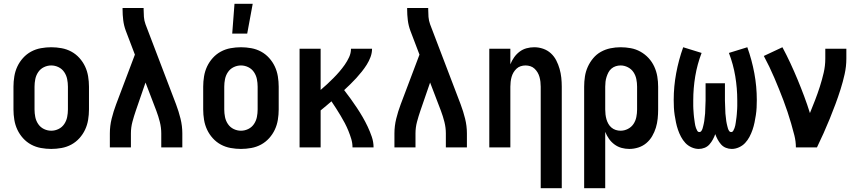

<svg xmlns="http://www.w3.org/2000/svg" viewBox="-20 -777 4540 1012"><path d="M250 8Q223 8 195.5 3Q168 -2 144 -15Q120 -28 101.5 -48.5Q83 -69 71.5 -93.5Q60 -118 55.5 -145.5Q51 -173 51 -200V-320Q51 -347 55.5 -374.5Q60 -402 71.5 -426.5Q83 -451 101.5 -471.5Q120 -492 144 -505Q168 -518 195.5 -523Q223 -528 250 -528Q277 -528 304.5 -523Q332 -518 356 -505Q380 -492 398.5 -471.5Q417 -451 428.5 -426.5Q440 -402 444.5 -374.5Q449 -347 449 -320V-200Q449 -173 444.5 -145.5Q440 -118 428.5 -93.5Q417 -69 398.5 -48.5Q380 -28 356 -15Q332 -2 304.5 3Q277 8 250 8ZM250 -88Q270 -88 288.5 -97Q307 -106 318.5 -123Q330 -140 334 -160Q338 -180 338 -200V-320Q338 -340 334 -360Q330 -380 318.5 -397Q307 -414 288.5 -423Q270 -432 250 -432Q230 -432 211.5 -423Q193 -414 181.5 -397Q170 -380 166 -360Q162 -340 162 -320V-200Q162 -180 166 -160Q170 -140 181.5 -123Q193 -106 211.5 -97Q230 -88 250 -88Z M559 0V-74Q559 -113 568.5 -151.5Q578 -190 592 -227L691 -489L643 -615Q633 -642 629.5 -670.5Q626 -699 626 -728V-735H737V-728Q737 -708 738.5 -688Q740 -668 747 -649L908 -227Q922 -190 931.5 -151.5Q941 -113 941 -74V0H830V-74Q830 -104 822.5 -134Q815 -164 804 -193L747 -342L696 -194Q686 -165 678 -135Q670 -105 670 -74V0Z M1250 8Q1223 8 1195.5 3Q1168 -2 1144 -15Q1120 -28 1101.5 -48.5Q1083 -69 1071.5 -93.5Q1060 -118 1055.5 -145.5Q1051 -173 1051 -200V-320Q1051 -347 1055.5 -374.5Q1060 -402 1071.5 -426.5Q1083 -451 1101.5 -471.5Q1120 -492 1144 -505Q1168 -518 1195.5 -523Q1223 -528 1250 -528Q1277 -528 1304.5 -523Q1332 -518 1356 -505Q1380 -492 1398.5 -471.5Q1417 -451 1428.5 -426.5Q1440 -402 1444.5 -374.5Q1449 -347 1449 -320V-200Q1449 -173 1444.5 -145.5Q1440 -118 1428.5 -93.5Q1417 -69 1398.5 -48.5Q1380 -28 1356 -15Q1332 -2 1304.5 3Q1277 8 1250 8ZM1250 -88Q1270 -88 1288.5 -97Q1307 -106 1318.5 -123Q1330 -140 1334 -160Q1338 -180 1338 -200V-320Q1338 -340 1334 -360Q1330 -380 1318.5 -397Q1307 -414 1288.5 -423Q1270 -432 1250 -432Q1230 -432 1211.5 -423Q1193 -414 1181.5 -397Q1170 -380 1166 -360Q1162 -340 1162 -320V-200Q1162 -180 1166 -160Q1170 -140 1181.5 -123Q1193 -106 1211.5 -97Q1230 -88 1250 -88ZM1204 -600 1216 -757H1312L1283 -600Z M1559 0V-520H1670V-303Q1688 -318 1704.5 -333.5Q1721 -349 1737.5 -365.5Q1754 -382 1769 -399.5Q1784 -417 1797 -435.5Q1810 -454 1820 -475.5Q1830 -497 1830 -520H1941Q1941 -498 1933 -476.5Q1925 -455 1913 -436Q1901 -417 1887 -399.5Q1873 -382 1858 -365.5Q1843 -349 1827 -333.5Q1811 -318 1794 -302Q1812 -279 1828.5 -256Q1845 -233 1861 -209Q1877 -185 1891.5 -160Q1906 -135 1918 -109.5Q1930 -84 1939.5 -56.5Q1949 -29 1949 0H1838Q1838 -23 1831.5 -44.5Q1825 -66 1816.5 -87Q1808 -108 1797.5 -128Q1787 -148 1775.5 -167Q1764 -186 1752 -205Q1740 -224 1727 -243Q1713 -231 1699 -219Q1685 -207 1670 -195V0Z M2059 0V-74Q2059 -113 2068.5 -151.5Q2078 -190 2092 -227L2191 -489L2143 -615Q2133 -642 2129.5 -670.5Q2126 -699 2126 -728V-735H2237V-728Q2237 -708 2238.5 -688Q2240 -668 2247 -649L2408 -227Q2422 -190 2431.5 -151.5Q2441 -113 2441 -74V0H2330V-74Q2330 -104 2322.5 -134Q2315 -164 2304 -193L2247 -342L2196 -194Q2186 -165 2178 -135Q2170 -105 2170 -74V0Z M2830 215V-320Q2830 -333 2828.5 -346Q2827 -359 2823.5 -371.5Q2820 -384 2813.5 -395Q2807 -406 2797.5 -415Q2788 -424 2775.5 -428Q2763 -432 2750 -432Q2737 -432 2724.5 -428Q2712 -424 2702.5 -415Q2693 -406 2686.5 -395Q2680 -384 2676.5 -371.5Q2673 -359 2671.5 -346Q2670 -333 2670 -320V0H2559V-520H2670V-438Q2678 -458 2690 -475Q2702 -492 2718.5 -504.5Q2735 -517 2755 -522.5Q2775 -528 2796 -528Q2820 -528 2843 -520Q2866 -512 2883.5 -496Q2901 -480 2912 -458.5Q2923 -437 2929.5 -414Q2936 -391 2938.5 -367.5Q2941 -344 2941 -320V215Z M3059 215V-320Q3059 -347 3063 -373.5Q3067 -400 3078 -424.5Q3089 -449 3106.5 -470Q3124 -491 3147.5 -504Q3171 -517 3197.5 -522.5Q3224 -528 3251 -528Q3278 -528 3305 -523Q3332 -518 3356 -504.5Q3380 -491 3398.5 -471Q3417 -451 3428.5 -426Q3440 -401 3444.5 -374Q3449 -347 3449 -320V-200Q3449 -176 3446.5 -151.5Q3444 -127 3437 -104Q3430 -81 3417.5 -59.5Q3405 -38 3386.5 -22.5Q3368 -7 3344.5 0.5Q3321 8 3297 8Q3276 8 3256 2.5Q3236 -3 3219 -15.5Q3202 -28 3190 -45Q3178 -62 3170 -82V215ZM3251 -88Q3271 -88 3289.5 -97.5Q3308 -107 3319 -123.5Q3330 -140 3334 -160Q3338 -180 3338 -200V-320Q3338 -340 3334 -360Q3330 -380 3319 -396.5Q3308 -413 3289.5 -422.5Q3271 -432 3251 -432Q3238 -432 3225.5 -428Q3213 -424 3203 -415.5Q3193 -407 3187 -395.5Q3181 -384 3177 -371.5Q3173 -359 3171.5 -346Q3170 -333 3170 -320V-200Q3170 -187 3171.5 -174Q3173 -161 3176.5 -148.5Q3180 -136 3186.5 -124.5Q3193 -113 3203 -104.5Q3213 -96 3225.5 -92Q3238 -88 3251 -88Z M3837 8Q3821 8 3806 2Q3791 -4 3780.5 -16Q3770 -28 3762.5 -42Q3755 -56 3750 -70Q3745 -56 3737.5 -42Q3730 -28 3719.5 -16Q3709 -4 3694 2Q3679 8 3663 8Q3644 8 3625 -0.5Q3606 -9 3592.5 -23.5Q3579 -38 3569.5 -56Q3560 -74 3553.5 -93Q3547 -112 3543 -131.5Q3539 -151 3536 -170.5Q3533 -190 3532 -210Q3531 -230 3531 -250Q3531 -321 3544 -391Q3557 -461 3581 -528L3678 -498Q3655 -438 3644.5 -375Q3634 -312 3634 -248Q3634 -241 3634 -233.5Q3634 -226 3634 -218.5Q3634 -211 3634.5 -203.5Q3635 -196 3635.5 -189Q3636 -182 3636.5 -174.5Q3637 -167 3638 -159.5Q3639 -152 3640 -145Q3641 -138 3642 -130.5Q3643 -123 3644.5 -116Q3646 -109 3648.5 -102Q3651 -95 3655 -88Q3659 -81 3666 -81Q3673 -81 3677 -87Q3681 -93 3683 -99.5Q3685 -106 3686.5 -112.5Q3688 -119 3689.5 -125.5Q3691 -132 3692 -139Q3693 -146 3693.5 -152.5Q3694 -159 3695 -165.5Q3696 -172 3696.5 -179Q3697 -186 3697 -192.5Q3697 -199 3697.5 -206Q3698 -213 3698 -219.5Q3698 -226 3698.5 -233Q3699 -240 3699 -246.5Q3699 -253 3699 -260V-338H3801V-260Q3801 -253 3801 -246.5Q3801 -240 3801.5 -233Q3802 -226 3802 -219.5Q3802 -213 3802.5 -206Q3803 -199 3803 -192.5Q3803 -186 3803.5 -179Q3804 -172 3805 -165.5Q3806 -159 3806.5 -152.5Q3807 -146 3808 -139Q3809 -132 3810.5 -125.5Q3812 -119 3813.5 -112.5Q3815 -106 3817 -99.5Q3819 -93 3823 -87Q3827 -81 3834 -81Q3841 -81 3845 -88Q3849 -95 3851.5 -102Q3854 -109 3855.5 -116Q3857 -123 3858 -130.5Q3859 -138 3860 -145Q3861 -152 3862 -159.5Q3863 -167 3863.5 -174.5Q3864 -182 3864.5 -189Q3865 -196 3865.5 -203.5Q3866 -211 3866 -218.5Q3866 -226 3866 -233.5Q3866 -241 3866 -248Q3866 -312 3855.5 -375Q3845 -438 3822 -498L3919 -528Q3943 -461 3956 -391Q3969 -321 3969 -250Q3969 -230 3968 -210Q3967 -190 3964 -170.5Q3961 -151 3957 -131.5Q3953 -112 3946.5 -93Q3940 -74 3930.5 -56Q3921 -38 3907.5 -23.5Q3894 -9 3875 -0.5Q3856 8 3837 8Z M4175 0Q4175 -32 4167 -63.5Q4159 -95 4150 -126Q4141 -157 4131 -187Q4121 -217 4109.5 -247.5Q4098 -278 4086 -307.5Q4074 -337 4061.5 -366.5Q4049 -396 4035 -425Q4021 -454 4006 -482L4104 -528Q4126 -487 4146 -444Q4166 -401 4184 -357.5Q4202 -314 4218.5 -270Q4235 -226 4249 -181Q4263 -215 4276.5 -250Q4290 -285 4301.5 -321Q4313 -357 4321.5 -393.5Q4330 -430 4330 -468V-520H4441V-468Q4441 -427 4432 -386.5Q4423 -346 4410.5 -306.5Q4398 -267 4383.5 -228Q4369 -189 4353.5 -151Q4338 -113 4321 -75Q4304 -37 4286 0Z"/></svg>

Font: Iosevka Curly
Style: Bold
Weight: 700
Monospace: yes
Designer: Belleve Invis
Foundry: Belleve Invis
Version: Version 22.1.2; ttfautohint (v1.8.4)